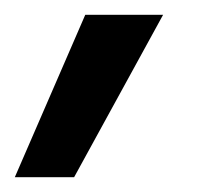

<svg xmlns="http://www.w3.org/2000/svg" viewBox="-45 -124 301 259"><path d="M70 -104H175L55 115H-25Z"/></svg>

Font: Oak Sans Medium
Style: Italic
Weight: 500
Italic angle: -9.49998°
Foundry: Erik Kennedy, Walven
Version: Version 1.000